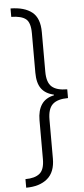

<svg xmlns="http://www.w3.org/2000/svg" viewBox="-66 -901 490 1114"><g transform="rotate(-5 178.5 -344.0)"><path d="M40 -866Q121 -865 165 -830Q209 -795 209 -713V-483Q209 -420 237.5 -395Q266 -370 327 -370V-319Q266 -319 237.5 -293Q209 -267 209 -204V23Q209 102 163.5 140Q118 178 40 178V128Q95 128 123 105Q151 82 151 22V-205Q151 -262 174.5 -297Q198 -332 247 -342V-346Q198 -357 174.5 -389.5Q151 -422 151 -482V-712Q151 -774 125 -795Q99 -816 40 -817Z"/></g></svg>

Font: Noto Sans Malayalam UI Light
Style: Regular
Weight: 300
Designer: Jelle Bosma - Monotype Design Team
Foundry: Monotype Imaging Inc.
Version: Version 2.104; ttfautohint (v1.8.4.7-5d5b)